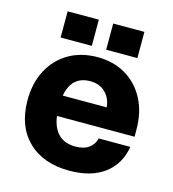

<svg xmlns="http://www.w3.org/2000/svg" viewBox="-105 -769 787 871"><g transform="rotate(15 289.0 -334.0)"><path d="M319.5 -682H466V-559H319.5ZM105.5 -682H252V-559H105.5ZM34 -246Q34 -327 66.5 -388Q99 -449 157 -482.8Q215 -516.5 292.5 -516.5Q366.5 -516.5 423.8 -482.8Q481 -449 513.5 -387.8Q546 -326.5 546 -243V-211H181.5Q197.5 -98.5 298 -98.5Q336.5 -98.5 360.2 -115.2Q384 -132 391 -161.5H539.5Q525.5 -78 463.5 -31.8Q401.5 14.5 299.5 14.5Q176 14.5 105 -55Q34 -124.5 34 -246ZM287.5 -402.5Q200.5 -402.5 183 -307H389.5Q385 -351 357.5 -376.8Q330 -402.5 287.5 -402.5Z"/></g></svg>

Font: Overused Grotesk
Style: Bold
Weight: 710
Version: Version 0.004